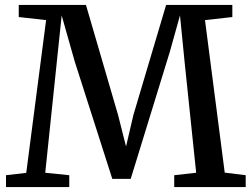

<svg xmlns="http://www.w3.org/2000/svg" viewBox="-20 -763 1026 783"><path d="M87 -58 168 -681 56.5 -693.5V-743H330.5L461.5 -294L494 -165.5L524 -294L657.5 -743H927.5V-693.5L816 -681L896.5 -59L982 -48.5V0H690.5V-48.5L780 -58.5L733 -508.5L714 -700L672.5 -551.5L513 -33.5H438L284.5 -513L231.5 -700L211.5 -508.5L164.5 -58.5L262.5 -48.5V0H4.5V-48.5Z"/></svg>

Font: Merriweather 28pt Medium
Style: Regular
Weight: 500
Version: Version 2.100